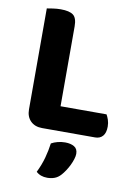

<svg xmlns="http://www.w3.org/2000/svg" viewBox="-94 -677 700 987"><g transform="rotate(10 255.5 -183.5)"><path d="M153 2Q115 2 92.5 -20.5Q70 -43 70 -81V-608Q81 -610 101.5 -613Q122 -616 142 -616Q187 -616 207 -601Q227 -586 227 -542V-125H467Q473 -115 478.5 -99Q484 -83 484 -64Q484 -31 469.5 -14.5Q455 2 430 2ZM294 219Q279 236 261 242.5Q243 249 223 249Q187 249 165 228Q185 187 195.5 148.5Q206 110 211 72Q225 64 244 59Q263 54 283 54Q312 54 330.5 65Q349 76 349 102Q349 114 344 130Q339 146 331 162.5Q323 179 313 194Q303 209 294 219Z"/></g></svg>

Font: Baloo Chettan 2
Style: Bold
Weight: 700
Designer: Maithili Shingre, Unnati Kotecha and Ek Type
Foundry: Ek Type
Version: Version 1.640;hotconv 1.0.111;makeotfexe 2.5.65597; ttfautoh